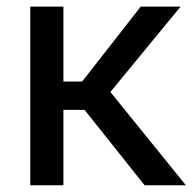

<svg xmlns="http://www.w3.org/2000/svg" viewBox="-20 -548 574 568"><path d="M407.7 0 230.1 -223H167.6V0H69.6V-528.4H167.6V-306.8H223L396.3 -528.4H514.2L306.5 -275.9L529.8 0Z"/></svg>

Font: Inter UI
Style: Regular
Weight: 400
Designer: Rasmus Andersson
Foundry: rsms
Version: Version 2.2